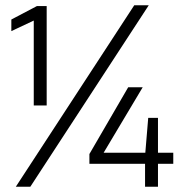

<svg xmlns="http://www.w3.org/2000/svg" viewBox="-20 -708 703 728"><path d="M108 -308V-630L23 -590V-634L120 -685H157V-308ZM40 0 489 -688H544L95 0ZM530 0V-87H319V-124L466 -377H521L373 -129H531L542 -261H579V-129H637V-87H579V0Z"/></svg>

Font: Saira Light
Style: Regular
Weight: 300
Designer: Hector Gatti with collaboration of the Omnibus-Type team
Foundry: Omnibus-Type
Version: Version 1.100; ttfautohint (v1.8.3)